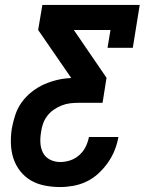

<svg xmlns="http://www.w3.org/2000/svg" viewBox="-20 -550 640 775"><path d="M223 205Q191 205 160.5 199Q130 193 105 178.5Q80 164 61.5 140.5Q43 117 34 89Q25 61 24 29.5Q23 -2 28 -33Q33 -60 42 -87Q51 -114 68 -137.5Q85 -161 108.5 -179.5Q132 -198 158 -209.5Q184 -221 211.5 -227.5Q239 -234 267 -235V-236L134 -429L151 -530H544L516 -357H414L426 -429H278L410 -236L394 -135H297Q280 -135 263 -133Q246 -131 229.5 -124.5Q213 -118 197.5 -107.5Q182 -97 171 -82.5Q160 -68 154 -51.5Q148 -35 146 -18Q142 4 143 26Q144 48 153.5 66.5Q163 85 182 94.5Q201 104 223 104Q243 104 263 97.5Q283 91 299.5 76.5Q316 62 325.5 43Q335 24 339 3H458Q453 31 442.5 57Q432 83 415.5 106.5Q399 130 377.5 150Q356 170 330 182.5Q304 195 276.5 200Q249 205 223 205Z"/></svg>

Font: Iosevka Slab Extended Oblique
Style: Bold
Weight: 700
Width: 7
Italic angle: -9°
Monospace: yes
Designer: Belleve Invis
Foundry: Belleve Invis
Version: Version 11.1.1; ttfautohint (v1.8.3)